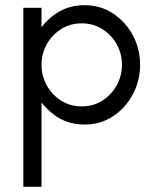

<svg xmlns="http://www.w3.org/2000/svg" viewBox="-20 -470 600 740"><path d="M70 250V-440H140V-365Q169 -403 210.5 -426.5Q252 -450 306 -450Q368 -450 416.5 -417.5Q465 -385 492.5 -333Q520 -281 520 -220Q520 -160 492.5 -107.5Q465 -55 416.5 -22.5Q368 10 306 10Q270 10 239.5 -0.5Q209 -11 184.5 -30.5Q160 -50 140 -75V250ZM295 -60Q340 -60 375 -82.5Q410 -105 430 -141.5Q450 -178 450 -220Q450 -263 430 -299Q410 -335 375 -357.5Q340 -380 295 -380Q250 -380 215 -357.5Q180 -335 160 -299Q140 -263 140 -220Q140 -178 160 -141.5Q180 -105 215 -82.5Q250 -60 295 -60Z"/></svg>

Font: Teachers
Style: Regular
Weight: 400
Designer: Alfredo Marco Pradil, Chank Diesel
Version: Version 1.001